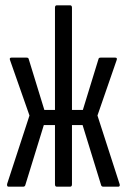

<svg xmlns="http://www.w3.org/2000/svg" viewBox="-20 -703 477 723"><path d="M12 0Q8 0 7 -3.5Q6 -7 7 -11L91 -268L18 -476Q14 -486 23 -486H80Q87 -486 88 -481L147 -289H187V-674Q187 -683 194 -683H244Q251 -683 251 -674V-289H292L351 -481Q352 -486 359 -486H414Q423 -486 419 -476L347 -268L430 -11Q432 -6 430.5 -3Q429 0 426 0H369Q363 0 361 -5L291 -232H251V-9Q251 0 244 0H194Q187 0 187 -9V-232H145L75 -5Q73 0 67 0Z"/></svg>

Font: Sofia Sans Extra Condensed
Style: Regular
Weight: 400
Designer: Botio Nikoltchev, Ani Petrova
Foundry: lettersoup
Version: Version 4.101